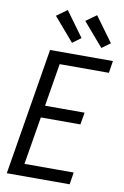

<svg xmlns="http://www.w3.org/2000/svg" viewBox="-104 -1036 709 1095"><g transform="rotate(10 250.5 -488.5)"><path d="M16 0 137 -735H501L490 -665H205L164 -417H393L381 -347H152L106 -70H391L380 0ZM423 -797 306 -933 367 -977 472 -833ZM253 -797 136 -933 197 -977 302 -833Z"/></g></svg>

Font: Iosevka
Style: Italic
Weight: 400
Italic angle: -9°
Monospace: yes
Designer: Belleve Invis
Foundry: Belleve Invis
Version: Version 32.5.0; ttfautohint (v1.8.4)